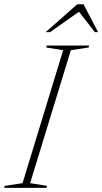

<svg xmlns="http://www.w3.org/2000/svg" viewBox="-52 -904 492 924"><path d="M252 -662.5 170.5 -675.5 173 -685H377L374.5 -675.5L289 -662.5L93 -22.5L174.5 -9.5L172 0H-32L-29.5 -9.5L56.5 -22.5ZM168 -749.5 320 -883.5H350L420 -749.5H404.5L321 -856.5H340.5L189.5 -749.5Z"/></svg>

Font: Newsreader 36pt ExtraLight
Style: Italic
Weight: 250
Italic angle: -17°
Designer: Hugues Gentile
Foundry: Production Type
Version: Version 1.003